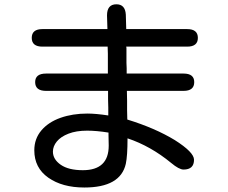

<svg xmlns="http://www.w3.org/2000/svg" viewBox="-20 -796 1040 877"><path d="M140.6 -420.9Q140.6 -460 190.4 -460H472.7V-550.8L471.7 -583H173.8Q125 -583 125 -623Q125 -663.1 173.8 -663.1H470.7L468.8 -725.6Q468.8 -776.4 511.7 -776.4Q551.8 -776.4 554.7 -729.5L556.6 -663.1H835Q883.8 -663.1 883.8 -623Q883.8 -583 835 -583H556.6L557.6 -576.2V-508.8L558.6 -484.4V-460H818.4Q867.2 -460 867.2 -420.9Q867.2 -380.9 818.4 -380.9H559.6L560.5 -336.9V-293L561.5 -250Q688.5 -210.9 778.3 -156.2Q866.2 -100.6 866.2 -66.4Q866.2 -21.5 818.4 -21.5Q797.9 -21.5 761.7 -51.8Q668 -128.9 562.5 -164.1Q562.5 -84 554.7 -47.9Q530.3 60.5 365.2 60.5Q264.6 60.5 200.7 15.6Q136.7 -29.3 136.7 -109.4Q136.7 -162.1 168.9 -200.2Q201.2 -238.3 256.3 -257.8Q311.5 -277.3 378.9 -277.3Q418 -277.3 474.6 -268.6V-304.7L473.6 -342.8V-380.9H190.4Q140.6 -380.9 140.6 -420.9ZM377.9 -199.2Q328.1 -199.2 293 -185.5Q257.8 -171.9 239.7 -149.9Q221.7 -127.9 221.7 -103.5Q221.7 -68.4 257.3 -43.5Q293 -18.6 358.4 -18.6Q476.6 -18.6 476.6 -130.9L475.6 -180.7V-190.4Q420.9 -199.2 377.9 -199.2Z"/></svg>

Font: jf-openhuninn-1.1
Style: Regular
Weight: 400
Designer: [Kosugi Maru]
      Designed by Motoya company      

      [Varela Round]
      Joe Prince(Latin component); Avraham Co
Foundry: justfont CO.,LTD.
Version: 1.1